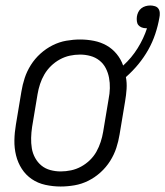

<svg xmlns="http://www.w3.org/2000/svg" viewBox="-20 -672 603 700"><path d="M201 8Q173 8 145.5 2Q118 -4 96 -19Q74 -34 59.5 -56.5Q45 -79 38.5 -105.5Q32 -132 32.5 -160.5Q33 -189 38 -218L58 -338Q62 -363 70 -387.5Q78 -412 92.5 -435Q107 -458 127.5 -476.5Q148 -495 172 -507Q196 -519 221.5 -523.5Q247 -528 272 -528Q298 -528 323 -523Q348 -518 369 -506Q390 -494 405.5 -475Q421 -456 429 -433Q460 -461 482 -496.5Q504 -532 516 -569H513Q504 -569 496.5 -572Q489 -575 484.5 -580.5Q480 -586 479 -594.5Q478 -603 479 -611Q480 -619 484 -627.5Q488 -636 495 -641.5Q502 -647 510.5 -649.5Q519 -652 528 -652Q536 -652 544.5 -649.5Q553 -647 557.5 -640.5Q562 -634 562.5 -625Q563 -616 561 -607Q556 -578 546 -548Q536 -518 520.5 -490.5Q505 -463 484.5 -438Q464 -413 439 -391Q443 -370 441.5 -347.5Q440 -325 436 -302L416 -182Q412 -157 404 -132.5Q396 -108 381.5 -85Q367 -62 346.5 -43.5Q326 -25 302 -13Q278 -1 252 3.5Q226 8 201 8ZM201 -47Q220 -47 239 -51Q258 -55 275.5 -64.5Q293 -74 307.5 -88Q322 -102 331.5 -119Q341 -136 347 -154.5Q353 -173 356 -191L376 -311Q380 -331 380.5 -350.5Q381 -370 377.5 -388.5Q374 -407 365.5 -423.5Q357 -440 342.5 -451.5Q328 -463 309.5 -468Q291 -473 272 -473Q253 -473 234.5 -469Q216 -465 198.5 -455.5Q181 -446 166.5 -432Q152 -418 142 -401Q132 -384 126 -365.5Q120 -347 117 -329L97 -209Q94 -189 93.5 -169.5Q93 -150 96 -131.5Q99 -113 108 -96.5Q117 -80 131 -68.5Q145 -57 163.5 -52Q182 -47 201 -47Z"/></svg>

Font: Iosevka Light
Style: Italic
Weight: 300
Italic angle: -9°
Monospace: yes
Designer: Belleve Invis
Foundry: Belleve Invis
Version: Version 32.5.0; ttfautohint (v1.8.4)